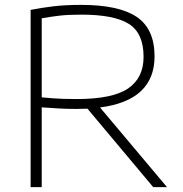

<svg xmlns="http://www.w3.org/2000/svg" viewBox="-20 -767 750 787"><path d="M105.5 0V-726.5Q148.5 -735 197.8 -741Q247 -747 313 -747Q467 -747 540.2 -697.8Q613.5 -648.5 613.5 -536Q613.5 -355.5 390 -326.5L664.5 0H608L338.5 -321.5Q316.5 -320.5 292.5 -320.5Q251.5 -320.5 219.5 -322.5Q187.5 -324.5 151 -327V0ZM294 -361Q441 -361 504.8 -404.2Q568.5 -447.5 568.5 -534Q568.5 -631 508.2 -669Q448 -707 313.5 -707Q259.5 -707 223.5 -702.8Q187.5 -698.5 151 -692V-368Q177 -365.5 197.5 -364Q218 -362.5 240.2 -361.8Q262.5 -361 294 -361Z"/></svg>

Font: Encode Sans Expanded ExtraLight
Style: Regular
Weight: 200
Width: 7
Designer: Multiple Designers
Foundry: Impallari Type
Version: Version 3.000; ttfautohint (v1.8.3) -l 8 -r 50 -G 200 -x 14 